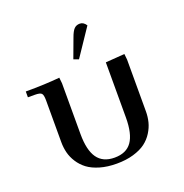

<svg xmlns="http://www.w3.org/2000/svg" viewBox="-119 -750 831 865"><g transform="rotate(-20 296.5 -318.0)"><path d="M22 -411.1V-439Q115.2 -439 185.1 -445.8L188 -418V-174.8Q188 -97.2 214.6 -59.6Q241.2 -22 296.9 -22Q353.5 -22 379.6 -59.3Q405.8 -96.7 405.8 -174.8V-439L497.1 -445.8L500 -418V-169.9Q500 -143.6 493.9 -119.4Q487.8 -95.2 473.1 -71.8Q458.5 -48.3 435.8 -31.2Q413.1 -14.2 377.4 -3.7Q341.8 6.8 296.9 6.8Q252 6.8 216.6 -3.7Q181.2 -14.2 158.7 -31.2Q136.2 -48.3 121.3 -71.5Q106.4 -94.7 100.3 -119.1Q94.2 -143.6 94.2 -169.9V-371.1Q94.2 -396 87.2 -403.6Q80.1 -411.1 55.2 -411.1ZM272.9 -502 307.1 -594.2Q316.9 -621.6 327.4 -632.3Q337.9 -643.1 355 -643.1Q372.6 -643.1 384.8 -624L296.9 -493.2Z"/></g></svg>

Font: Dihjauti S
Style: Bold
Weight: 700
Designer: T. Christopher White
Version: Version 3.0.0